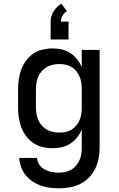

<svg xmlns="http://www.w3.org/2000/svg" viewBox="-20 -788 640 1031"><path d="M296 223Q271 223 246.5 220Q222 217 198.5 208.5Q175 200 154 186Q133 172 117.5 152.5Q102 133 93.5 109Q85 85 83 60H179Q180 80 191.5 96.5Q203 113 220.5 122.5Q238 132 257.5 135.5Q277 139 296 139Q314 139 331 135.5Q348 132 362.5 123.5Q377 115 388.5 101.5Q400 88 407 72Q414 56 416.5 39Q419 22 419 5V-92Q409 -69 393.5 -49.5Q378 -30 357 -16.5Q336 -3 311.5 2.5Q287 8 262 8Q235 8 208 1.5Q181 -5 159 -20Q137 -35 120.5 -57Q104 -79 94.5 -104Q85 -129 81 -156Q77 -183 77 -210V-310Q77 -337 81 -364Q85 -391 94.5 -416Q104 -441 120.5 -463Q137 -485 159 -500Q181 -515 208 -521.5Q235 -528 262 -528Q287 -528 311.5 -522.5Q336 -517 357 -503.5Q378 -490 393.5 -470.5Q409 -451 419 -428V-520H515V5Q515 34 509.5 63Q504 92 491 118.5Q478 145 457 166Q436 187 410 200Q384 213 355 218Q326 223 296 223ZM299 -76Q316 -76 333 -79.5Q350 -83 364.5 -92Q379 -101 390 -114.5Q401 -128 407.5 -143.5Q414 -159 416.5 -176Q419 -193 419 -210V-310Q419 -327 416.5 -344Q414 -361 407.5 -376.5Q401 -392 390 -405.5Q379 -419 364.5 -428Q350 -437 333 -440.5Q316 -444 299 -444Q282 -444 264.5 -440.5Q247 -437 232 -428.5Q217 -420 205 -407Q193 -394 186 -378Q179 -362 176 -344.5Q173 -327 173 -310V-210Q173 -193 176 -175.5Q179 -158 186 -142Q193 -126 205 -113Q217 -100 232 -91.5Q247 -83 264.5 -79.5Q282 -76 299 -76ZM348 -576H252V-672Q252 -687 256 -701Q260 -715 268 -727.5Q276 -740 286.5 -750.5Q297 -761 310 -768L339 -728Q325 -719 316 -704Q307 -689 307 -672H348Z"/></svg>

Font: Iosevka SS04 Medium Extended
Style: Regular
Weight: 500
Width: 7
Monospace: yes
Designer: Belleve Invis
Foundry: Belleve Invis
Version: Version 19.0.0; ttfautohint (v1.8.4)